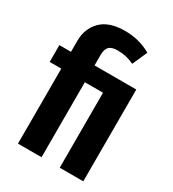

<svg xmlns="http://www.w3.org/2000/svg" viewBox="-183 -858 867 960"><g transform="rotate(30 250.5 -378.0)"><path d="M405 -717 367 -631Q323 -653 272 -653Q237 -653 222.5 -638Q208 -623 208 -590V-530H449V0H313V-433H208V0H72V-433H5V-530H72V-594Q72 -664 117.5 -710Q163 -756 255 -756Q338 -756 405 -717Z"/></g></svg>

Font: Fira Sans Extra Condensed SemiBold
Style: Regular
Weight: 600
Width: 1
Designer: Carrois Corporate & Edenspiekermann AG
Foundry: Carrois Corporate GbR & Edenspiekermann AG
Version: Version 4.203